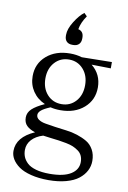

<svg xmlns="http://www.w3.org/2000/svg" viewBox="-108 -836 772 1158"><g transform="rotate(10 277.5 -256.5)"><path d="M271 -206.1Q323.7 -206.1 357.9 -244.1Q392.1 -282.2 392.1 -342.8Q392.1 -402.3 357.9 -440.7Q323.7 -479 271 -479Q217.8 -479 183.3 -440.9Q148.9 -402.8 148.9 -342.8Q148.9 -282.2 183.3 -244.1Q217.8 -206.1 271 -206.1ZM35.2 122.1Q35.2 36.6 144 -11.2Q109.9 -22 91.6 -40.3Q73.2 -58.6 73.2 -89.8Q73.2 -120.1 97.4 -142.8Q121.6 -165.5 172.9 -189Q125 -210 97.9 -250.5Q70.8 -291 70.8 -342.8Q70.8 -419.4 126.7 -467.8Q182.6 -516.1 271 -516.1Q309.6 -516.1 342.8 -505.9L526.9 -508.8V-470.2L409.2 -472.2Q470.2 -422.9 470.2 -342.8Q470.2 -266.1 414.6 -217.5Q358.9 -168.9 271 -168.9Q236.8 -168.9 210 -175.8Q170.4 -159.2 154.8 -145.5Q139.2 -131.8 139.2 -117.2Q139.2 -100.1 155.3 -89.1Q171.4 -78.1 197.8 -73.7Q224.1 -69.3 257.8 -64.2Q291.5 -59.1 326.7 -55.2Q361.8 -51.3 395.5 -40.3Q429.2 -29.3 455.6 -13.7Q481.9 2 498 31Q514.2 60.1 514.2 99.1Q514.2 131.3 499.5 159.7Q484.9 188 456.3 210.4Q427.7 232.9 380.6 245.8Q333.5 258.8 272.9 258.8Q212.9 258.8 165.8 246.8Q118.7 234.9 91.1 215.1Q63.5 195.3 49.3 171.6Q35.2 147.9 35.2 122.1ZM102.1 104Q102.1 127 109.9 146.2Q117.7 165.5 136 182.9Q154.3 200.2 189.2 210.2Q224.1 220.2 272.9 220.2Q358.9 220.2 402.8 192.6Q446.8 165 446.8 118.2Q446.8 96.2 439 79.3Q431.2 62.5 415.5 51.3Q399.9 40 382.8 32.7Q365.7 25.4 339.8 20.3Q314 15.1 293.7 12.5Q273.4 9.8 243.4 6.3Q213.4 2.9 195.8 0Q151.4 13.7 126.7 41Q102.1 68.4 102.1 104ZM226.1 -617.2V-623Q226.1 -658.7 254.4 -704.1Q282.7 -749.5 312 -772L330.1 -753.9Q299.8 -710 293 -668.9Q326.2 -661.1 326.2 -623V-617.2Q326.2 -594.7 313.7 -582.3Q301.3 -569.8 278.8 -569.8H272.9Q250.5 -569.8 238.3 -582.3Q226.1 -594.7 226.1 -617.2Z"/></g></svg>

Font: LT Superior Serif
Style: Regular
Weight: 400
Designer: Daniel Lyons
Foundry: LyonsType
Version: Version 2.120;FEAKit 1.0